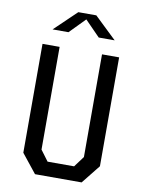

<svg xmlns="http://www.w3.org/2000/svg" viewBox="-100 -1011 820 1081"><g transform="rotate(10 310.0 -470.5)"><path d="M91 -107.5V-730H188.8V-142.8L234.2 -81.8H385.8L431.2 -142.8V-730H529V-107.5L443.2 0H176.8ZM258.5 -940.7H361.5L487.5 -820H396.5L296.7 -922H323.3L223.5 -820H132.5Z"/></g></svg>

Font: Monaspace Krypton Var
Style: Regular
Weight: 400
Designer: Riley Cran and the Lettermatic Team
Version: Version 1.101 (Monaspace Krypton Var)